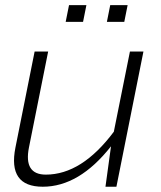

<svg xmlns="http://www.w3.org/2000/svg" viewBox="-20 -708 609 728"><path d="M523.9 -512.7 421.4 0H379.9L400.9 -153.3Q280.3 0 142.1 0Q8.8 0 38.6 -148.9L111.3 -512.7H162.6L89.8 -148.9Q69.3 -45.9 153.8 -45.9Q290 -45.9 411.6 -208.5L472.7 -512.7ZM463.9 -688.5 451.2 -625H385.3L397.9 -688.5ZM307.6 -688.5 294.9 -625H229L241.7 -688.5Z"/></svg>

Font: Sansation Light
Style: Light Italic
Weight: 300
Designer: Bernd Montag
Version: Version 1.301